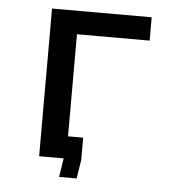

<svg xmlns="http://www.w3.org/2000/svg" viewBox="-48 -597 695 713"><g transform="rotate(5 300.0 -240.0)"><path d="M117.5 -550.5H489V-463.5H218V-83H274.5V0L263.5 70H198L209 0H117.5Z"/></g></svg>

Font: JuliaMono Medium
Style: Regular
Weight: 500
Monospace: yes
Designer: cormullion
Foundry: corm
Version: Version 0.054; ttfautohint (v1.8.4)